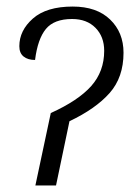

<svg xmlns="http://www.w3.org/2000/svg" viewBox="-20 -566 416 586"><path d="M135 -221Q219 -259 258.5 -303.5Q298 -348 298 -411Q298 -454 271.5 -481Q245 -508 200 -508Q145 -508 120 -477.5Q95 -447 87 -383Q65 -383 52 -393.5Q39 -404 39 -425Q39 -473 80.5 -509.5Q122 -546 202 -546Q275 -546 316 -506.5Q357 -467 357 -405Q357 -330 314.5 -282Q272 -234 192 -196L151 0H88Z"/></svg>

Font: Noto Serif SemiCondensed Light
Style: Italic
Weight: 300
Width: 4
Italic angle: -12°
Designer: Monotype Design Team
Foundry: Monotype Imaging Inc.
Version: Version 2.013; ttfautohint (v1.8.4.7-5d5b)